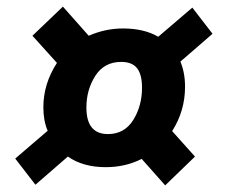

<svg xmlns="http://www.w3.org/2000/svg" viewBox="-20 -589 679 580"><path d="M500 -193 569 -116 479 -29 408 -109Q359 -84 299 -84Q231 -84 185 -116L87 -31L26 -110L124 -194Q111 -224 111 -265Q111 -336 152 -399L78 -481L170 -569L248 -481Q298 -503 352 -503Q415 -503 458 -478L561 -566L622 -487L525 -403Q539 -369 539 -327Q539 -254 500 -193ZM409 -324Q409 -364 394 -383Q379 -402 346 -402Q295 -402 268 -360Q241 -318 241 -264Q241 -184 306 -184Q356 -184 382.5 -226.5Q409 -269 409 -324Z"/></svg>

Font: Bitter Pro ExtraBold
Style: Italic
Weight: 800
Italic angle: -9°
Designer: Sol Matas, and Bitter project Authors
Foundry: Sol Matas
Version: Version 1.010